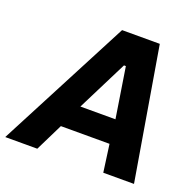

<svg xmlns="http://www.w3.org/2000/svg" viewBox="-174 -828 971 957"><g transform="rotate(20 312.0 -350.0)"><path d="M-50 0H120L192 -146H450L470 0H633L515 -700H315ZM250 -271 384 -538H394L436 -271Z"/></g></svg>

Font: Fixel Display
Style: Bold Italic
Weight: 700
Italic angle: -10°
Designer: AlfaBravo + MacPaw
Foundry: Kyrylo Tkachov, Marchela Mozhyna, Serhii Makarenko, Maria Weinstein, Zakhar Kryvoshyya
Version: Version 1.210;Glyphs 3.2 (3217)